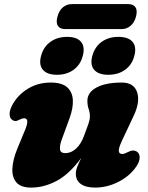

<svg xmlns="http://www.w3.org/2000/svg" viewBox="-20 -878 706 914"><path d="M632 -156Q644.5 -147.5 644.8 -128.5Q645 -109.5 630 -87Q599.5 -41 545 -13Q490.5 15 433 15Q389 15 365 -2Q341 -19 341 -51Q341 -67.5 348.8 -86.5Q356.5 -105.5 367 -126.5Q309.5 -48.5 249.5 -16.8Q189.5 15 128.5 15Q79 15 57.8 -10Q36.5 -35 39 -77Q41.5 -119 62 -169L100 -261Q122 -315 95 -315Q85.5 -315 70 -307Q51 -296 36 -309Q26 -317.5 25.8 -335.5Q25.5 -353.5 39 -379Q65 -426.5 113 -455.8Q161 -485 221.5 -485Q275 -485 300 -462.2Q325 -439.5 326.8 -401Q328.5 -362.5 311 -315L273 -211Q263.5 -184 265.8 -166.5Q268 -149 291 -149Q318.5 -149 342.5 -171Q366.5 -193 381 -234Q394.5 -270 401.2 -289.2Q408 -308.5 408 -324Q408 -342 402 -359.2Q396 -376.5 396 -398Q396 -438 439.5 -461.5Q483 -485 560 -485Q617 -485 632.5 -439.5Q648 -394 617 -328L561 -209Q544 -172.5 545.5 -158.8Q547 -145 562.5 -145Q569 -145 575.2 -147.8Q581.5 -150.5 591 -155Q604.5 -162 614.8 -161.5Q625 -161 632 -156ZM251 -522Q205 -522 184.5 -545.5Q164 -569 175.5 -612Q187 -655 220 -678.8Q253 -702.5 299.5 -702.5Q346 -702.5 365.8 -678.8Q385.5 -655 374 -612Q363 -569.5 330.2 -545.8Q297.5 -522 251 -522ZM495 -522Q449 -522 428.5 -545.5Q408 -569 419.5 -612Q431 -655 464 -678.8Q497 -702.5 543.5 -702.5Q591 -702.5 611 -678.8Q631 -655 619.5 -612Q608.5 -569.5 575.5 -545.8Q542.5 -522 495 -522ZM253.5 -798.5Q261 -828 279.5 -843.2Q298 -858.5 322.5 -858.5H590.5Q615 -858.5 625 -843.2Q635 -828 627.5 -799Q619.5 -770 601.2 -754.8Q583 -739.5 558.5 -739.5H290.5Q266 -739.5 255.8 -754.8Q245.5 -770 253.5 -798.5Z"/></svg>

Font: Fraunces 9pt S100 Black
Style: Italic
Weight: 900
Italic angle: -16°
Version: Version 1.000; ttfautohint (v1.8.3)